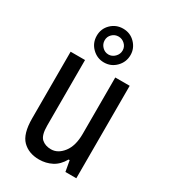

<svg xmlns="http://www.w3.org/2000/svg" viewBox="-188 -844 833 946"><g transform="rotate(30 228.0 -371.0)"><path d="M190 12Q131 12 95.5 -23.5Q60 -59 60 -147V-526H142V-153Q142 -98 162.5 -79.5Q183 -61 216 -61Q255 -61 284.5 -99Q314 -137 314 -205V-526H396V0H334L323 -61H317Q295 -22 262 -5Q229 12 190 12ZM228 -562Q189 -562 160.5 -590Q132 -618 132 -659Q132 -699 160 -726.5Q188 -754 228 -754Q269 -754 296.5 -725.5Q324 -697 324 -659Q324 -619 296 -590.5Q268 -562 228 -562ZM228 -607Q248 -607 263.5 -622.5Q279 -638 279 -659Q279 -680 263.5 -694.5Q248 -709 228 -709Q207 -709 192 -694.5Q177 -680 177 -659Q177 -638 192 -622.5Q207 -607 228 -607Z"/></g></svg>

Font: Archivo Narrow
Style: Regular
Weight: 400
Designer: Hector Gatti
Foundry: Omnibus-Type
Version: Version 3.002